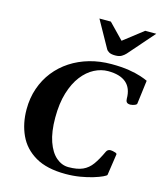

<svg xmlns="http://www.w3.org/2000/svg" viewBox="-138 -1058 996 1172"><g transform="rotate(15 360.0 -472.0)"><path d="M387.7 13.2Q269.5 13.2 196.5 -29.5Q123.5 -72.3 90.1 -144.8Q56.6 -217.3 56.6 -307.1Q56.6 -378.9 77.9 -440.4Q99.1 -502 137.9 -551.3Q176.8 -600.6 230.2 -635.5Q283.7 -670.4 348.6 -689Q413.6 -707.5 486.3 -707.5Q551.3 -707.5 597.4 -700Q643.6 -692.4 673.8 -682.4Q704.1 -672.4 719.7 -664.6L701.2 -518.1Q701.2 -510.7 692.6 -506.3Q684.1 -502 674.6 -500Q665 -498 660.6 -498Q643.6 -498 637.2 -505.9Q630.9 -513.7 630.9 -527.3Q630.9 -594.2 592 -627.4Q553.2 -660.6 478 -660.6Q434.1 -660.6 391.4 -638.7Q348.6 -616.7 314.2 -572.3Q279.8 -527.8 259.3 -460.7Q238.8 -393.6 238.8 -303.2Q238.8 -213.4 260 -152.8Q281.2 -92.3 316.7 -62Q352.1 -31.7 394.5 -31.7Q449.7 -31.7 484.1 -47.1Q518.6 -62.5 542.5 -95.7Q566.4 -128.9 590.8 -181.6Q598.6 -198.2 617.7 -198.2Q622.1 -198.2 631.6 -196.5Q641.1 -194.8 649.4 -191.7Q657.7 -188.5 657.7 -183.1L637.7 -47.9Q636.2 -43 615 -33Q593.8 -22.9 558.6 -12.2Q523.4 -1.5 479.5 5.9Q435.5 13.2 387.7 13.2ZM493.7 -764.2Q468.8 -764.2 455.6 -771.2Q442.4 -778.3 436.5 -789.1L342.8 -957H415L508.3 -860.8L632.3 -957H702.1L559.1 -793.5Q548.8 -782.2 533.9 -773.2Q519 -764.2 493.7 -764.2Z"/></g></svg>

Font: Gelasio
Style: Italic
Weight: 400
Italic angle: -8.5°
Designer: Eben Sorkin
Foundry: Eben Sorkin
Version: Version 1.008